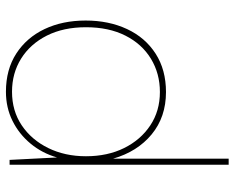

<svg xmlns="http://www.w3.org/2000/svg" viewBox="-90 -670 772 631"><g transform="rotate(90 295.5 -354.0)"><path d="M281 12Q208 12 155.5 -22Q103 -56 75 -115Q47 -174 47 -250Q47 -326 75 -386Q103 -446 156 -480Q209 -514 282 -514Q364 -514 421 -467Q478 -420 501 -340V-720H521V0H505L497 -156Q483 -107 451.5 -69Q420 -31 376.5 -9.5Q333 12 281 12ZM281 -8Q344 -8 391.5 -40Q439 -72 466 -127Q493 -182 493 -251Q493 -322 466 -376.5Q439 -431 391.5 -462.5Q344 -494 282 -494Q221 -494 172.5 -464.5Q124 -435 96.5 -380.5Q69 -326 69 -251Q69 -177 96.5 -122.5Q124 -68 172 -38Q220 -8 281 -8Z"/></g></svg>

Font: DM Sans 16pt Thin
Style: Regular
Weight: 250
Version: Version 4.004;gftools[0.9.30]